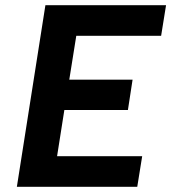

<svg xmlns="http://www.w3.org/2000/svg" viewBox="-20 -720 660 740"><path d="M601 -582 620 -700H155L45 0H509L528 -118H200L228 -296H473L491 -413H247L274 -582Z"/></svg>

Font: Arthouse Owned
Style: Bold Italic
Weight: 700
Italic angle: -10°
Designer: Jeremy Tribby
Foundry: Tribby Type
Version: Version 1.000;PS 001.000;hotconv 1.0.88;makeotf.lib2.5.64775